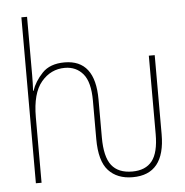

<svg xmlns="http://www.w3.org/2000/svg" viewBox="-54 -812 846 876"><g transform="rotate(-5 369.0 -374.5)"><path d="M667 -173V-535H640V-176Q640 -91 610 -53Q580 -15 519 -15Q455 -15 424.5 -54Q394 -93 394 -182V-356Q394 -538 254 -538Q187 -538 151.5 -500.5Q116 -463 102 -421H100Q102 -455 102 -494V-760H76V0H102V-300Q102 -410 145.5 -461.5Q189 -513 253 -513Q305 -513 336.5 -475.5Q368 -438 368 -353V-177Q368 -76 408 -32.5Q448 11 519 11Q667 11 667 -173Z"/></g></svg>

Font: Noto Sans Display SemiCondensed Thin
Style: Regular
Weight: 250
Width: 4
Designer: Monotype Design team
Foundry: Monotype Imaging Inc.
Version: 1.000